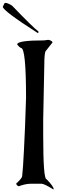

<svg xmlns="http://www.w3.org/2000/svg" viewBox="-50 -1284 452 1355"><path d="M262.7 -999Q71.3 -999 71.3 -970.7Q84 -952.1 98.6 -945.3Q133.8 -945.3 133.8 -593.8Q127 -370.1 119.1 -225.6Q112.3 -88.9 106.4 -41Q106.4 -27.3 63.5 12.7Q72.3 30.3 83 30.3Q129.9 12.7 168.9 12.7H243.2Q261.7 12.7 325.2 51.8H329.1Q329.1 32.2 278.3 -19.5Q254.9 -19.5 254.9 -332V-443.4L262.7 -827.1Q262.7 -899.4 270.5 -920.9L321.3 -985.4Q312.5 -1000 290 -1002.9ZM-13.7 -1263.7Q-18.6 -1263.7 -30.3 -1236.3Q-30.3 -1209 214.8 -1051.8H217.8L221.7 -1054.7V-1061.5Q181.6 -1091.8 35.2 -1244.1Q4.9 -1263.7 -13.7 -1263.7Z"/></svg>

Font: Elementary Gothic 
Style: Regular
Weight: 400
Designer: Bill Roach / W.K. Roach
Version: Version 1.00 April 18, 2012, initial release